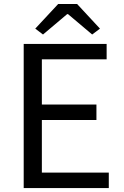

<svg xmlns="http://www.w3.org/2000/svg" viewBox="-20 -957 629 977"><path d="M100.6 0V-733.4H522.6V-655.2H193V-425.1H470.7V-346.4H193V-78.6H533.6V0ZM198.8 -781.4 159.4 -811.3 276.1 -936.7H372.3L488.7 -811.3L449 -781.4L326.1 -885.1H321.7Z"/></svg>

Font: Noto Sans JP
Style: Regular
Weight: 100
Designer: Ryoko NISHIZUKA 西塚涼子 (kana, bopomofo & ideographs); Paul D. Hunt (Latin, Greek & Cyrillic); Sandoll Communications 산돌커뮤니
Foundry: Adobe
Version: Version 2.004;hotconv 1.0.118;makeotfexe 2.5.65603